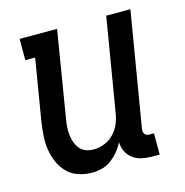

<svg xmlns="http://www.w3.org/2000/svg" viewBox="-86 -610 671 698"><g transform="rotate(-15 250.0 -261.0)"><path d="M177 8Q150 8 125.5 -0.5Q101 -9 84 -26.5Q67 -44 57 -67Q47 -90 43 -115.5Q39 -141 41 -167.5Q43 -194 47 -221L85 -450H48V-530H189L136 -207Q133 -192 132 -176.5Q131 -161 132.5 -146.5Q134 -132 139 -118Q144 -104 153 -93Q162 -82 176 -77Q190 -72 206 -72Q226 -72 246.5 -80.5Q267 -89 282 -105Q297 -121 305 -141Q313 -161 316 -182L374 -530H465L393 -99Q392 -93 393 -88Q394 -83 397 -79Q400 -75 405 -73.5Q410 -72 416 -72H431V8H402Q383 8 364.5 4Q346 0 331.5 -10.5Q317 -21 308.5 -38Q300 -55 300 -74Q291 -56 278 -40.5Q265 -25 249 -13Q233 -1 214 3.5Q195 8 177 8Z"/></g></svg>

Font: Iosevka Slab Medium
Style: Italic
Weight: 500
Italic angle: -9°
Monospace: yes
Designer: Belleve Invis
Foundry: Belleve Invis
Version: Version 11.1.0; ttfautohint (v1.8.3)